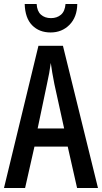

<svg xmlns="http://www.w3.org/2000/svg" viewBox="-20 -995 512 964"><path d="M367 -51 320 -259H153L106 -51H0L173 -765H296L472 -51ZM253 -573Q247 -604 242.5 -629.5Q238 -655 235 -679Q232 -656 227 -628Q222 -600 216 -574L169 -350H302ZM368 -975Q367 -909 329 -870.5Q291 -832 234 -832Q177 -832 141.5 -868Q106 -904 104 -975H164Q166 -939 185.5 -921.5Q205 -904 236 -904Q266 -904 286 -921Q306 -938 309 -975Z"/></svg>

Font: Noto Sans Tamil UI ExtraCondensed Medium
Style: Regular
Weight: 500
Width: 2
Designer: Jelle Bosma - Monotype Design Team
Foundry: Monotype Imaging Inc.
Version: Version 2.004; ttfautohint (v1.8.4.7-5d5b)